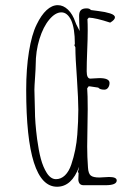

<svg xmlns="http://www.w3.org/2000/svg" viewBox="-20 -691 519 730"><path d="M280.8 -57.1Q279.3 -47.4 275.9 -37.1L278.8 -33.2Q278.8 -26.4 278.3 -20.5Q277.8 -14.6 277.8 -7.8Q279.3 13.2 297.9 13.2H380.9Q423.8 13.2 423.8 -4.9Q423.8 -18.1 394.5 -18.1L376 -17.1L357.9 -16.1Q334 -16.1 325 -23.7Q315.9 -31.2 314.5 -54.2Q311.5 -94.7 311.5 -133.8L312.5 -205.1L313.5 -275.9Q313.5 -332 311.5 -355L316.9 -362.8H320.8L353.5 -357.9Q359.9 -350.1 376.5 -350.1Q385.7 -350.1 391.1 -357.7Q396.5 -365.2 396.5 -376Q396 -394 357.9 -394L340.3 -393.1L323.7 -392.1Q309.6 -392.1 309.6 -419.9Q309.6 -451.2 311.5 -497.6Q313.5 -543.9 313.5 -575.2Q313.5 -599.6 312.5 -618.2L317.9 -624Q344.2 -623 398.9 -605Q417 -615.7 417 -625Q417 -634.3 398.4 -640.1Q379.9 -646 355 -648.9Q332 -651.4 325.7 -652.8Q320.8 -659.2 309.6 -659.2Q293.9 -659.2 287.4 -652.3Q280.8 -645.5 280.8 -630.9Q280.8 -606.9 282.7 -573.2L274.4 -589.8Q269.5 -598.6 266.6 -606.9Q256.3 -637.2 238.5 -654.3Q220.7 -671.4 199.7 -671.4Q177.7 -671.4 157.2 -652.6Q136.7 -633.8 119.1 -597.2Q100.6 -559.6 90.1 -494.6Q79.6 -429.7 79.6 -349.1Q79.6 19 196.8 19Q252.9 19 280.8 -57.1ZM111.8 -310.5 110.8 -350.1Q110.8 -361.8 113.3 -397Q115.7 -432.1 115.7 -443.8Q115.7 -496.6 130.1 -543Q144.5 -589.4 167.5 -616.7Q190.4 -644 213.4 -644Q235.8 -644 250.5 -614.3Q264.6 -583.5 264.6 -523.9L262.7 -519L266.6 -511.2Q266.6 -471.7 272.5 -393.1Q277.8 -311 277.8 -274.9Q277.8 -230.5 273.9 -179.2Q269.5 -120.1 251 -65.4Q242.2 -39.1 227.1 -24.4Q211.9 -9.8 192.9 -9.8Q172.9 -9.8 157.7 -33.7Q143.6 -56.2 135.3 -87.2Q127 -118.2 121.1 -162.6Q112.8 -227.1 112.8 -271Z"/></svg>

Font: Amatica SC
Style: Regular
Weight: 400
Designer: Vernon Adams, Ben Nathan
Foundry: newtypography
Version: Version 2.001